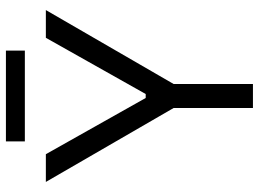

<svg xmlns="http://www.w3.org/2000/svg" viewBox="-133 -742 875 649"><g transform="rotate(-90 304.5 -417.5)"><path d="M345 0H264V-268L14 -700H107.8L297.8 -362.5H311.2L501.2 -700H595L345 -268ZM458 -771H151V-835H458Z"/></g></svg>

Font: Space Grotesk Variable Light
Style: Regular
Weight: 300
Designer: Florian Karsten
Foundry: Florian Karsten
Version: Version 2.000